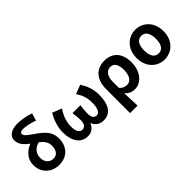

<svg xmlns="http://www.w3.org/2000/svg" viewBox="10 -1650 2689 2689"><g transform="rotate(-45 1355.0 -305.5)"><path d="M312 -106C246 -106 189 -156 189 -245C189 -336 244 -393 330 -415C385 -372 427 -324 427 -252C427 -154 383 -106 312 -106ZM550 -767C469 -794 382 -812 305 -812C168 -812 105 -749 105 -678C105 -592 166 -532 232 -484C133 -444 49 -365 49 -243C49 -82 170 14 308 14C472 14 569 -94 569 -252C569 -376 501 -444 402 -516C317 -578 242 -619 242 -665C242 -686 260 -702 304 -702C361 -702 434 -686 517 -657Z M877 14C943 14 998 -15 1029 -91H1033C1063 -15 1126 14 1192 14C1324 14 1399 -92 1399 -283C1399 -403 1363 -490 1310 -574L1176 -523C1233 -433 1252 -371 1252 -274C1252 -163 1219 -106 1172 -106C1125 -106 1096 -134 1096 -219C1096 -270 1101 -305 1108 -369H952C961 -305 965 -270 965 -219C965 -140 933 -106 884 -106C832 -106 804 -162 804 -251C804 -350 836 -429 893 -520L756 -574C704 -491 665 -379 665 -279C665 -88 749 14 877 14Z M1523 201H1671C1669 114 1665 37 1661 -54C1704 -3 1758 14 1809 14C1928 14 2041 -97 2041 -289C2041 -468 1946 -574 1785 -574C1637 -574 1523 -479 1523 -273ZM1776 -107C1739 -107 1701 -116 1662 -160V-283C1662 -390 1713 -453 1780 -453C1856 -453 1891 -394 1891 -287C1891 -165 1839 -107 1776 -107Z M2399 14C2541 14 2666 -94 2666 -279C2666 -466 2541 -574 2399 -574C2257 -574 2132 -466 2132 -279C2132 -94 2257 14 2399 14ZM2399 -106C2321 -106 2282 -173 2282 -279C2282 -386 2321 -454 2399 -454C2477 -454 2515 -386 2515 -279C2515 -173 2477 -106 2399 -106Z"/></g></svg>

Font: Source Han Sans SC Bold
Style: Regular
Weight: 700
Designer: Ryoko NISHIZUKA (kana & ideographs); Paul D. Hunt (Latin, Greek & Cyrillic); Wenlong ZHANG (bopomofo); Sandoll Communica
Foundry: Adobe Systems Incorporated
Version: Version 1.001;PS 1.001;hotconv 1.0.78;makeotf.lib2.5.61930